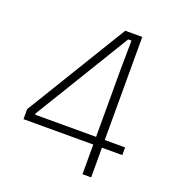

<svg xmlns="http://www.w3.org/2000/svg" viewBox="-120 -730 736 821"><g transform="rotate(20 248.0 -319.5)"><path d="M348 0V-477.5L349.5 -608.5H334.5L71 -176V-152L55 -170H480V-135H30.5V-180.5L310 -639H387.5V0Z"/></g></svg>

Font: Anek Latin Medium ExtraLight
Style: Regular
Weight: 250
Version: Version 1.003